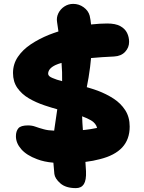

<svg xmlns="http://www.w3.org/2000/svg" viewBox="-20 -831 740 989"><path d="M371 138Q319 138 291 113.5Q263 89 260 65Q257 34 255 7Q207 3 171 -11Q117 -31 89.5 -62.5Q62 -94 62 -129Q62 -155 74.5 -170Q87 -185 124 -185Q145 -185 162.5 -178.5Q180 -172 206 -165Q227 -159 259 -158Q260 -168 262 -179Q267 -218 275 -268Q243 -277 210 -288Q165 -303 128.5 -324.5Q92 -346 69.5 -378Q47 -410 47 -455Q47 -501 72 -538Q97 -575 139 -603Q181 -631 233 -652Q256 -661 281 -669Q278 -694 274 -717Q270 -741 280.5 -762.5Q291 -784 311.5 -797.5Q332 -811 357 -811Q387 -811 411 -793.5Q435 -776 442 -750Q447 -728 449 -705Q496 -710 532 -710Q575 -710 599.5 -696.5Q624 -683 634.5 -661.5Q645 -640 645 -615Q645 -586 624.5 -564Q604 -542 568 -540Q502 -537 449 -532Q447 -508 444 -485Q437 -430 427 -382Q455 -374 483 -364Q528 -347 565 -323Q602 -299 625 -263.5Q648 -228 648 -179Q648 -113 609.5 -71.5Q571 -30 494 -11Q461 -2 420 3Q422 28 423 51Q425 97 412 117.5Q399 138 371 138ZM300 -413Q301 -459 297 -507Q279 -502 266 -496Q228 -478 228 -451Q228 -438 251 -429Q271 -420 300 -413ZM407 -161Q413 -161 418 -162Q446 -165 480 -172Q475 -195 449 -211Q430 -222 403 -232Q404 -198 407 -161Z"/></svg>

Font: Shantell Sans Light ExtraBold
Style: Regular
Weight: 800
Version: Version 1.011;[c5ecc13dd]